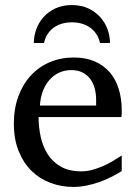

<svg xmlns="http://www.w3.org/2000/svg" viewBox="-20 -719 530 751"><path d="M456.1 -49.8Q435.1 -36.6 412.4 -25.4Q389.6 -14.2 365.5 -5.9Q341.3 2.4 316.4 7.3Q291.5 12.2 266.1 12.2Q220.7 12.2 178.7 -3.2Q136.7 -18.6 104.7 -49.3Q72.8 -80.1 53.5 -126.7Q34.2 -173.3 34.2 -235.8Q34.2 -294.4 51.8 -342Q69.3 -389.6 100.6 -423.6Q131.8 -457.5 174.8 -475.8Q217.8 -494.1 269 -494.1Q315.4 -494.1 350.6 -478.8Q385.7 -463.4 409.2 -436.3Q432.6 -409.2 444.3 -371.3Q456.1 -333.5 456.1 -289.1V-275.9Q456.1 -268.1 455.1 -261.2H130.9Q130.9 -223.1 138.9 -185.1Q147 -147 166 -116.7Q185.1 -86.4 217.3 -67.6Q249.5 -48.8 297.9 -48.8Q319.3 -48.8 340.3 -54.4Q361.3 -60.1 381.6 -68.8Q401.9 -77.6 420.4 -88.6Q439 -99.6 456.1 -110.8ZM356 -328.1Q356 -353 350.1 -374.3Q344.2 -395.5 332.3 -411.1Q320.3 -426.8 302 -435.8Q283.7 -444.8 258.8 -444.8Q233.9 -444.8 212.4 -435.3Q190.9 -425.8 174.6 -407.7Q158.2 -389.6 148.2 -364Q138.2 -338.4 136.2 -306.2H356ZM371.1 -550.8Q366.2 -572.3 355.5 -587.6Q344.7 -603 329.8 -612.8Q314.9 -622.6 297.4 -627.2Q279.8 -631.8 261.2 -631.8Q242.7 -631.8 225.1 -627.2Q207.5 -622.6 192.9 -612.8Q178.2 -603 167.5 -587.6Q156.7 -572.3 152.3 -550.8H112.3Q112.3 -577.1 121.6 -603.5Q130.9 -629.9 149.4 -651.1Q168 -672.4 195.8 -685.8Q223.6 -699.2 261.2 -699.2Q298.3 -699.2 326.2 -685.8Q354 -672.4 372.8 -651.1Q391.6 -629.9 400.9 -603.5Q410.2 -577.1 410.2 -550.8Z"/></svg>

Font: Charis SIL Phon
Style: Regular
Weight: 400
Foundry: SIL International
Version: Version 5.000